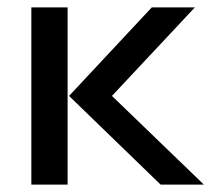

<svg xmlns="http://www.w3.org/2000/svg" viewBox="-20 -500 607 520"><path d="M64.9 0V-480H163.1V0ZM415 0 167 -240.2 391.1 -480H507.8L283.2 -240.2L532.2 0Z"/></svg>

Font: Prompt
Style: Regular
Weight: 400
Designer: Katatrad Team
Foundry: CadsonDemak
Version: Version 1.000;PS 001.000;hotconv 1.0.88;makeotf.lib2.5.64775